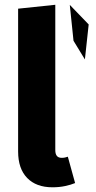

<svg xmlns="http://www.w3.org/2000/svg" viewBox="-20 -779 409 816"><path d="M203.1 17Q133.8 17 95.4 -22.7Q57 -62.3 57 -135.1V-742.1L215 -758.7V-140.9Q215 -124.8 221.6 -116.5Q228.1 -108.2 242.4 -108.2Q250.5 -108.2 256.8 -109.7Q263.2 -111.2 268.3 -113L299.2 -1Q281.7 6.4 256.7 11.7Q231.8 17 203.1 17ZM292.4 -605.8 276.6 -758.3 356.9 -675.1 340.8 -526.4Z"/></svg>

Font: Fira Sans Variable
Style: Regular
Weight: 400
Designer: Carrois Corporate & Edenspiekermann AG
Foundry: Carrois Corporate GbR & Edenspiekermann AG
Version: Version 4.202